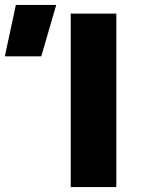

<svg xmlns="http://www.w3.org/2000/svg" viewBox="-206 -755 570 775"><path d="M79.5 0V-700H263.5V0ZM-186.5 -527.5 -142 -735H21L-39.5 -527.5Z"/></svg>

Font: Geologica Cursive ExtraBold
Style: Regular
Weight: 800
Designer: Sindre Bremnes, Frode Helland
Foundry: Monokrom Skriftforlag AS
Version: Version 1.010;gftools[0.9.28]